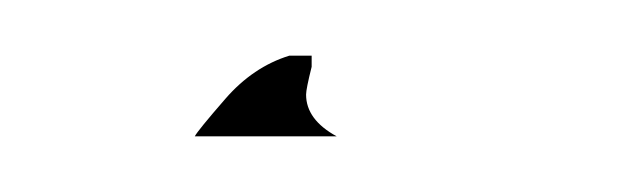

<svg xmlns="http://www.w3.org/2000/svg" viewBox="-20 122 222 69"><path d="M90 156Q90 165 101 171H50Q51 169 61 157.5Q71 146 84 142H92V146Q90 154 90 156ZM50 171Q49 171 49 171Z"/></svg>

Font: Noto Serif Light
Style: Regular
Weight: 300
Designer: Monotype Design Team
Foundry: Monotype Imaging Inc.
Version: Version 1.001